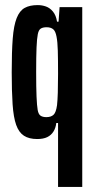

<svg xmlns="http://www.w3.org/2000/svg" viewBox="-20 -538 377 754"><path d="M208 196V-55H201Q199 -36 190 -21.5Q181 -7 165.5 0.5Q150 8 126 8Q94 8 74 -5Q54 -18 43.5 -47.5Q33 -77 29.5 -128Q26 -179 26 -254Q26 -335 30 -386.5Q34 -438 45.5 -467Q57 -496 77 -507Q97 -518 128 -518Q145 -518 160.5 -512.5Q176 -507 188 -492.5Q200 -478 204 -453H210L214 -510H303V196ZM162 -78Q180 -78 190 -87Q200 -96 204 -125Q206 -143 207 -174Q208 -205 208 -248Q208 -304 207 -339Q206 -374 202 -394Q198 -416 188.5 -423.5Q179 -431 163 -431Q149 -431 140.5 -426Q132 -421 128.5 -404Q125 -387 123.5 -351.5Q122 -316 122 -255Q122 -194 123.5 -158.5Q125 -123 128 -106Q131 -89 139.5 -83.5Q148 -78 162 -78Z"/></svg>

Font: Saira UltraCondensed
Style: Bold
Weight: 700
Width: 1
Designer: Hector Gatti with collaboration of the Omnibus-Type team
Foundry: Omnibus-Type
Version: Version 1.101